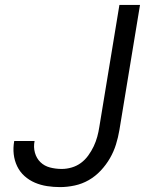

<svg xmlns="http://www.w3.org/2000/svg" viewBox="-20 -755 640 783"><path d="M225 8Q198 8 172 4Q146 0 122.5 -10Q99 -20 80 -37Q61 -54 50 -77Q39 -100 36 -126Q33 -152 38 -180H121Q116 -155 122.5 -132Q129 -109 145 -93.5Q161 -78 184 -72Q207 -66 232 -66Q252 -66 272.5 -72Q293 -78 310 -90.5Q327 -103 340 -121Q353 -139 362 -158Q371 -177 376.5 -197Q382 -217 385 -237L467 -735H551L467 -225Q462 -195 453 -166Q444 -137 428.5 -110Q413 -83 391 -59.5Q369 -36 342 -20.5Q315 -5 284.5 1.5Q254 8 225 8Z"/></svg>

Font: Iosevka Aile Oblique
Style: Regular
Weight: 400
Italic angle: -9°
Designer: Belleve Invis
Foundry: Belleve Invis
Version: Version 31.1.0; ttfautohint (v1.8.4)